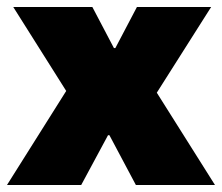

<svg xmlns="http://www.w3.org/2000/svg" viewBox="-27 -531 637 551"><path d="M579 -511H366L304 -393H300L238 -511H11L163 -270L-7 0H206L283 -143H287L363 0H590L423 -265Z"/></svg>

Font: Chivo Light
Style: Bold
Weight: 900
Designer: Hector Gatti
Foundry: Omnibus-Type
Version: Version 1.003;PS 001.003;hotconv 1.0.70;makeotf.lib2.5.58329